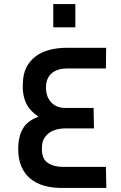

<svg xmlns="http://www.w3.org/2000/svg" viewBox="-20 -928 598 948"><path d="M243 -908H352V-793H243ZM505 0H283Q236 0 196.5 -11.5Q157 -23 128.5 -47Q100 -71 84.5 -108.5Q69 -146 70 -198Q71 -232 78 -257Q85 -282 97.5 -300Q110 -318 128 -330.5Q146 -343 170 -352Q151 -365 136 -380Q121 -395 111 -414.5Q101 -434 96 -459.5Q91 -485 93 -519Q94 -564 111 -596.5Q128 -629 157 -650.5Q186 -672 225 -682Q264 -692 309 -692H504L503 -590H311Q266 -590 237.5 -568Q209 -546 207 -500Q206 -452 232 -423.5Q258 -395 303 -395H442L444 -294H300Q282 -294 262.5 -289.5Q243 -285 226 -274Q209 -263 198 -244.5Q187 -226 187 -198Q185 -145 215 -124.5Q245 -104 291 -104H503Z"/></svg>

Font: Panefresco 750wt
Style: Regular
Weight: 750
Foundry: Campivisivi & Chank Co
Version: Version 1.000